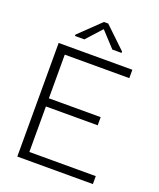

<svg xmlns="http://www.w3.org/2000/svg" viewBox="-136 -811 740 894"><g transform="rotate(20 234.0 -363.5)"><path d="M58.3 0V-563H423.5V-521.5H103.7V-305.2H360.3V-264.8H103.7V-39.3H432.8V0ZM118.5 -619.5V-626.2L223 -726.8H244.3L349.5 -626.2V-619.5H303.7L235 -693.8H232.3L165 -619.5Z"/></g></svg>

Font: Darker Grotesque Light
Style: Regular
Weight: 300
Designer: Gabriel Lam
Foundry: TypeRant
Version: Version 1.000;gftools[0.9.28]